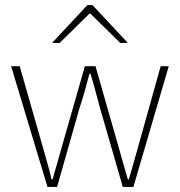

<svg xmlns="http://www.w3.org/2000/svg" viewBox="-20 -740 712 760"><path d="M168 0 24 -478H58L150 -156Q159 -123 168 -92.5Q177 -62 184 -30H188Q197 -62 206 -92.5Q215 -123 224 -156L316 -478H358L450 -156Q459 -123 468 -92.5Q477 -62 486 -30H490Q499 -62 508 -92.5Q517 -123 526 -156L616 -478H648L508 0H466L376 -312Q366 -347 357.5 -380.5Q349 -414 338 -448H334Q325 -414 315.5 -379.5Q306 -345 294 -310L206 0ZM186 -570 326 -720H346L486 -570H456L338 -686H334L216 -570Z"/></svg>

Font: Source Sans 3 ExtraLight ExtraLight
Style: Regular
Weight: 250
Version: Version 3.052;hotconv 1.1.0;makeotfexe 2.6.0